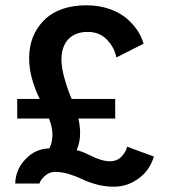

<svg xmlns="http://www.w3.org/2000/svg" viewBox="-20 -693 648 725"><path d="M45 -319.5H130Q90 -401 90 -473Q90 -560.5 146.5 -616.8Q203 -673 307 -673Q353.5 -673 393 -659.2Q432.5 -645.5 458 -623.5Q483.5 -601.5 499.5 -577.2Q515.5 -553 522 -528L419.5 -476Q412.5 -513 384.2 -542.8Q356 -572.5 311.5 -572.5Q264 -572.5 238 -544.8Q212 -517 212 -468Q212 -436.5 224.5 -393.5Q237 -350.5 250.5 -319.5H415V-245.5H276Q282.5 -216.5 282.5 -190Q282.5 -156.5 269.5 -125.5Q283.5 -124.5 324.5 -104.2Q365.5 -84 394.5 -84Q423 -84 439.8 -102.8Q456.5 -121.5 460 -139L561 -102Q553.5 -75 535.5 -50.2Q517.5 -25.5 484 -6.8Q450.5 12 409 12Q375.5 12 343.8 3.2Q312 -5.5 291 -16Q270 -26.5 242.2 -35.2Q214.5 -44 188.5 -44Q166.5 -44 149.5 -28.8Q132.5 -13.5 129 0H37.5Q39 -54 77.5 -93.2Q116 -132.5 166 -132.5Q178 -153 178 -186Q178 -212 165 -245.5H45Z"/></svg>

Font: League Spartan SemiBold
Style: Regular
Weight: 600
Foundry: The League of Moveable Type
Version: Version 2.002